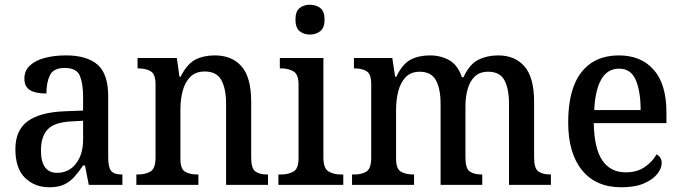

<svg xmlns="http://www.w3.org/2000/svg" viewBox="-20 -781 2879 811"><path d="M188 10Q127 10 86 -29.5Q45 -69 45 -151Q45 -231 97 -269Q149 -307 254 -311L331 -314V-373Q331 -427 317.5 -460.5Q304 -494 253 -494Q206 -494 191 -463.5Q176 -433 176 -386Q130 -386 106.5 -400.5Q83 -415 83 -449Q83 -483 106.5 -504.5Q130 -526 169.5 -536.5Q209 -547 259 -547Q347 -547 392 -508Q437 -469 437 -374V-116Q437 -74 449.5 -59Q462 -44 494 -44H497V0H355L339 -82H331Q312 -54 293.5 -33.5Q275 -13 250.5 -1.5Q226 10 188 10ZM221 -51Q271 -51 301 -90Q331 -129 331 -191V-271L278 -268Q208 -264 180.5 -233.5Q153 -203 153 -146Q153 -51 221 -51Z M556 0V-44H563Q594 -44 615.5 -56.5Q637 -69 637 -116V-424Q637 -468 616.5 -480Q596 -492 565 -492H561V-536H727L738 -457H743Q770 -511 805 -529Q840 -547 887 -547Q960 -547 1000.5 -500.5Q1041 -454 1041 -351V-116Q1041 -69 1059 -56.5Q1077 -44 1108 -44H1112V0H935V-342Q935 -406 915 -442.5Q895 -479 845 -479Q806 -479 783.5 -456Q761 -433 751.5 -396.5Q742 -360 742 -318V-111Q742 -67 762 -55.5Q782 -44 813 -44H818V0Z M1289 -635Q1263 -635 1245.5 -649.5Q1228 -664 1228 -698Q1228 -733 1245.5 -747Q1263 -761 1289 -761Q1315 -761 1333 -747Q1351 -733 1351 -698Q1351 -664 1333 -649.5Q1315 -635 1289 -635ZM1156 0V-44H1168Q1197 -44 1219 -56Q1241 -68 1241 -112V-424Q1241 -467 1219.5 -479.5Q1198 -492 1170 -492H1162V-536H1346V-116Q1346 -70 1367.5 -57Q1389 -44 1419 -44H1430V0Z M1467 0V-44H1477Q1508 -44 1528 -56.5Q1548 -69 1548 -116V-425Q1548 -469 1528 -480.5Q1508 -492 1478 -492H1475V-536H1637L1649 -457H1654Q1680 -511 1714.5 -529Q1749 -547 1796 -547Q1842 -547 1878 -526.5Q1914 -506 1931 -455H1938Q1963 -510 2000.5 -528.5Q2038 -547 2084 -547Q2155 -547 2195.5 -500.5Q2236 -454 2236 -351V-116Q2236 -69 2254.5 -56.5Q2273 -44 2304 -44H2307V0H2130V-342Q2130 -407 2110.5 -442.5Q2091 -478 2042 -478Q2006 -478 1985 -457.5Q1964 -437 1955 -403.5Q1946 -370 1946 -331V-116Q1946 -69 1964.5 -56.5Q1983 -44 2014 -44H2017V0H1841V-342Q1841 -407 1821 -442.5Q1801 -478 1753 -478Q1716 -478 1694 -455.5Q1672 -433 1662.5 -396.5Q1653 -360 1653 -318V-111Q1653 -67 1674 -55.5Q1695 -44 1726 -44H1729V0Z M2604 10Q2497 10 2438.5 -62Q2380 -134 2380 -264Q2380 -405 2436 -476Q2492 -547 2594 -547Q2688 -547 2741.5 -486Q2795 -425 2795 -306V-261H2488Q2490 -153 2524.5 -103Q2559 -53 2623 -53Q2671 -53 2704 -76Q2737 -99 2753 -129Q2762 -125 2768.5 -115.5Q2775 -106 2775 -92Q2775 -70 2756.5 -46.5Q2738 -23 2700.5 -6.5Q2663 10 2604 10ZM2686 -316Q2686 -395 2665.5 -443Q2645 -491 2595 -491Q2546 -491 2520 -446Q2494 -401 2490 -316Z"/></svg>

Font: Noto Serif Bengali SemiCondensed Medium
Style: Regular
Weight: 500
Width: 4
Designer: Juan Bruce, Universal Thirst, Indian Type Foundry and the Monotype Design Team.
Foundry: Monotype Imaging Inc.
Version: Version 2.003; ttfautohint (v1.8.4.7-5d5b)